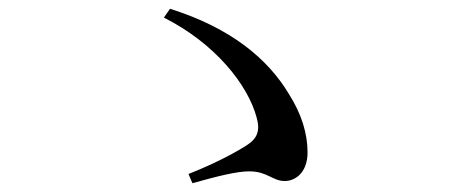

<svg xmlns="http://www.w3.org/2000/svg" viewBox="-20 -574 1040 437"><path d="M409 -178 418 -157C475 -173 519 -184 547 -184C589 -184 600 -162 628 -162C653 -162 680 -182 680 -227C680 -269 667 -314 637 -361C590 -439 507 -510 367 -554L353 -534C470 -475 544 -381 564 -307C573 -276 565 -258 541 -243C513 -225 465 -200 409 -178Z"/></svg>

Font: Noto Serif KR Medium
Style: Regular
Weight: 500
Designer: Ryoko NISHIZUKA 西塚涼子 (kana & ideographs); Frank Grießhammer (Latin, Greek & Cyrillic); Wenlong ZHANG 张文龙 (bopomofo); San
Foundry: Adobe
Version: Version 2.001;hotconv 1.1.0;makeotfexe 2.6.0